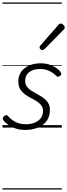

<svg xmlns="http://www.w3.org/2000/svg" viewBox="-20 -1030 543 1550"><path d="M185 19Q140 19 104 6.5Q68 -6 43 -25Q18 -44 6 -61Q1 -69 2.5 -76.5Q4 -84 13 -92Q23 -100 30.5 -101Q38 -102 45 -93Q66 -67 102 -47Q138 -27 188 -27Q227 -27 258.5 -39Q290 -51 308.5 -75.5Q327 -100 327 -135Q327 -162 312.5 -180.5Q298 -199 275.5 -213Q253 -227 227.5 -240Q202 -253 179.5 -270Q157 -287 142.5 -311Q128 -335 128 -372Q128 -417 150.5 -449.5Q173 -482 214 -500.5Q255 -519 308 -519Q350 -519 383 -507Q416 -495 438.5 -478.5Q461 -462 470 -446Q476 -437 475 -430.5Q474 -424 464 -417Q456 -411 449 -410.5Q442 -410 435 -417Q409 -442 377.5 -457.5Q346 -473 303 -473Q249 -473 216 -448Q183 -423 183 -377Q183 -349 197.5 -330Q212 -311 235 -296.5Q258 -282 283.5 -268.5Q309 -255 331.5 -238.5Q354 -222 368.5 -199Q383 -176 383 -142Q383 -89 356 -53Q329 -17 284 1Q239 19 185 19ZM321 -625Q316 -625 307.5 -632Q299 -639 299 -646Q299 -650 300.5 -654Q302 -658 306 -663L450 -827Q455 -835 460 -837.5Q465 -840 470 -840Q477 -840 484.5 -835Q492 -830 497.5 -822.5Q503 -815 503 -808Q503 -803 501 -799.5Q499 -796 495 -792L340 -634Q330 -625 321 -625ZM0 490H479V500H0ZM0 -20H479V0H0ZM0 -505H479V-500H0ZM0 -1010H479V-1000H0Z"/></svg>

Font: Playwrite BE VLG Guides
Style: Regular
Weight: 400
Designer: Veronika Burian, José Scaglione
Foundry: TypeTogether
Version: Version 1.003